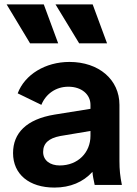

<svg xmlns="http://www.w3.org/2000/svg" viewBox="-20 -836 620 868"><path d="M226 12C298 12 356 -13 398 -59C399 -42 403 -24 408 0H531C523 -40 520 -68 520 -108V-362C520 -476 427 -556 294 -556C185 -556 92 -499 60 -414L167 -362C187 -411 232 -444 289 -444C349 -444 389 -409 389 -362V-344L227 -318C99 -297 39 -234 39 -144C39 -48 112 12 226 12ZM10 -816 116 -640H243L178 -816ZM175 -149C175 -188 200 -211 252 -221L389 -244V-222C389 -147 333 -88 250 -88C206 -88 175 -111 175 -149ZM231 -816 338 -640H464L399 -816Z"/></svg>

Font: Mluvka
Style: Bold
Weight: 700
Designer: Modified by Jiří Krblich, Original typeface by Gumpita Rahayu
Foundry: Gumpita Rahayu & Jiří Krblich
Version: Version 2.000;Glyphs 3.1.1 (3134)